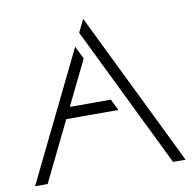

<svg xmlns="http://www.w3.org/2000/svg" viewBox="-79 -779 865 859"><g transform="rotate(-10 354.0 -350.0)"><path d="M638.8 0.1H695.8L353.9 -700.1L325.4 -641.7L353.9 -583.3ZM12 0.1H69L201.5 -271.2H438.6L413 -322.4H226.5L325.4 -525L296.9 -583.3Z"/></g></svg>

Font: Expanse
Style: Expanse
Weight: 400
Designer: Ryan Lin
Version: Version 1.0